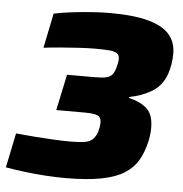

<svg xmlns="http://www.w3.org/2000/svg" viewBox="-51 -745 766 803"><g transform="rotate(5 332.0 -344.0)"><path d="M251 8Q212 8 167 5Q122 2 79 -3.5Q36 -9 1 -15L31 -160Q70 -156 111.5 -153Q153 -150 191 -148Q229 -146 256 -146Q293 -146 315.5 -149Q338 -152 351 -162.5Q364 -173 372 -195Q375 -205 377 -215Q379 -225 379 -235Q379 -259 363 -265.5Q347 -272 308 -272H190L222 -423H340Q370 -423 387 -427Q404 -431 413 -443Q422 -455 427 -477Q429 -485 430.5 -493Q432 -501 432 -508Q432 -524 422 -531Q412 -538 390 -540Q368 -542 330 -542Q298 -542 259 -539.5Q220 -537 182 -534Q144 -531 114 -527L144 -673Q177 -680 218.5 -685Q260 -690 301.5 -693Q343 -696 378 -696Q479 -696 540.5 -679Q602 -662 629.5 -629.5Q657 -597 657 -550Q657 -526 653 -503Q649 -480 643 -463Q625 -413 583.5 -388Q542 -363 489 -353V-349Q539 -337 565.5 -312Q592 -287 592 -232Q592 -217 590 -201.5Q588 -186 584 -169Q574 -128 555.5 -95.5Q537 -63 501 -39.5Q465 -16 404.5 -4Q344 8 251 8Z"/></g></svg>

Font: Saira SemiExpanded ExtraBold
Style: Italic
Weight: 800
Width: 6
Italic angle: -12°
Designer: Hector Gatti with collaboration of the Omnibus-Type team
Foundry: Omnibus-Type
Version: Version 1.101